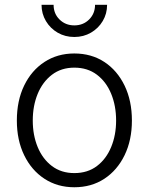

<svg xmlns="http://www.w3.org/2000/svg" viewBox="-20 -770 621 801"><path d="M290 11.2Q219.7 11.2 165.5 -24.2Q111.3 -59.6 80.8 -122.6Q50.3 -185.5 50.3 -267.1Q50.3 -350.1 80.8 -413.1Q111.3 -476.1 165.5 -511.5Q219.7 -546.9 290 -546.9Q361.3 -546.9 415.3 -511.5Q469.2 -476.1 499.8 -412.8Q530.3 -349.6 530.3 -267.1Q530.3 -185.5 499.8 -122.6Q469.2 -59.6 415.3 -24.2Q361.3 11.2 290 11.2ZM290 -47.9Q345.7 -47.9 384.5 -77.4Q423.3 -106.9 443.8 -156.7Q464.4 -206.5 464.4 -267.1Q464.4 -328.6 443.8 -378.7Q423.3 -428.7 384.3 -458.3Q345.2 -487.8 290 -487.8Q235.4 -487.8 196.5 -458Q157.7 -428.2 137.2 -378.4Q116.7 -328.6 116.7 -267.1Q116.7 -206.1 137.2 -156.5Q157.7 -106.9 196.5 -77.4Q235.4 -47.9 290 -47.9ZM290 -615.7Q252 -615.7 220.9 -633.5Q189.9 -651.4 171.6 -682.1Q153.3 -712.9 153.3 -750H203.6Q203.6 -712.9 228.5 -688.5Q253.4 -664.1 290 -664.1Q327.1 -664.1 351.8 -688.7Q376.5 -713.4 376.5 -750H426.8Q426.8 -712.9 408.7 -682.4Q390.6 -651.9 359.6 -633.8Q328.6 -615.7 290 -615.7Z"/></svg>

Font: Inter 18pt Light
Style: Regular
Weight: 300
Designer: Rasmus Andersson
Foundry: rsms
Version: Version 4.001;git-66647c0bb